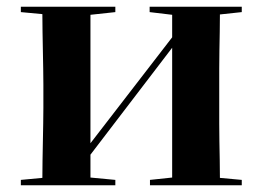

<svg xmlns="http://www.w3.org/2000/svg" viewBox="-20 -559 780 571"><path d="M699 -523 634 -516Q634 -492 633.5 -464Q633 -436 632.5 -408.5Q632 -381 632 -355Q632 -329 632 -308V-238Q632 -217 632 -191Q632 -165 632.5 -137.5Q633 -110 633.5 -82Q634 -54 634 -30L699 -24V-8H426V-24L492 -31V-417L249 -99V-31L323 -24V-8H42V-24L106 -30Q106 -54 106.5 -82Q107 -110 107.5 -137.5Q108 -165 108.5 -191Q109 -217 109 -238V-308Q109 -329 108.5 -355Q108 -381 107.5 -408.5Q107 -436 106.5 -464Q106 -492 106 -517L42 -523V-539H323V-523L249 -515V-133L492 -448V-515L425 -523V-539H699Z"/></svg>

Font: XinYuGongZhangJiaSongA
Style: Regular
Weight: 900
Designer: XinYuGong
Foundry: Adobe Systems Incorporated
Version: Version 1.00